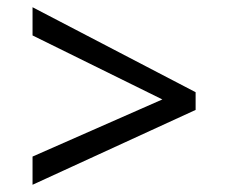

<svg xmlns="http://www.w3.org/2000/svg" viewBox="-20 -588 632 531"><path d="M70 -155 429 -313 70 -490V-568L521 -333V-284L70 -77Z"/></svg>

Font: hexuoriya05
Style: Book
Weight: 400
Designer: Jelle Bosma - Monotype Design Team
Foundry: Monotype Imaging Inc.
Version: Version 2.003